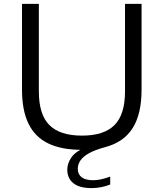

<svg xmlns="http://www.w3.org/2000/svg" viewBox="-20 -760 840 986"><path d="M450 206Q388 206 356.8 180.8Q325.5 155.5 325.5 111Q325.5 78 348.2 46.2Q371 14.5 429.5 -6.5L426.5 9.5H401Q295 9.5 227 -23.8Q159 -57 126 -125.5Q93 -194 93 -299.5V-740H179.5V-291Q179.5 -171.5 233.8 -117.5Q288 -63.5 401 -63.5Q513.5 -63.5 567.8 -117.5Q622 -171.5 622 -291V-740H707V-299.5Q707 -175 661.5 -102.5Q616 -30 520.5 -4.5Q468.5 9.5 437.8 26.5Q407 43.5 393.2 63.8Q379.5 84 379.5 107Q379.5 135 399.2 150.2Q419 165.5 458 165.5Q478.5 165.5 498.8 161Q519 156.5 546 147V187.5Q523.5 196.5 499.5 201.2Q475.5 206 450 206Z"/></svg>

Font: Encode Sans SC Expanded
Style: Regular
Weight: 400
Width: 7
Designer: Multiple Designers
Foundry: Impallari Type
Version: Version 3.002